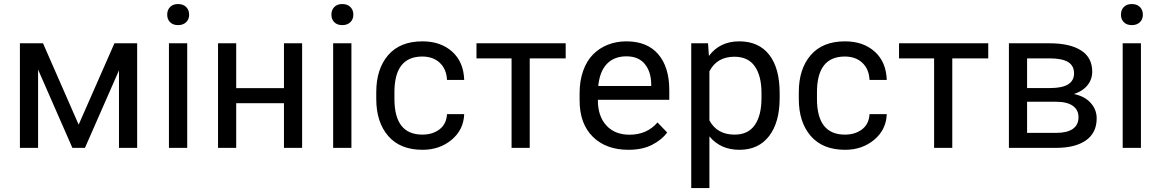

<svg xmlns="http://www.w3.org/2000/svg" viewBox="-20 -747 5863 970"><path d="M80.6 0V-528.3H197.3L377.4 -117.2L558.1 -528.3H672.9V0H581.1V-391.6L409.2 0H345.7L172.4 -395.5V0Z M925.8 -528.3V0H833.5V-528.3ZM824.7 -672.9Q824.7 -696.8 839.4 -711.7Q854 -726.6 879.4 -726.6Q905.3 -726.6 920.4 -711.7Q935.5 -696.8 935.5 -672.9Q935.5 -649.4 920.4 -634.8Q905.3 -620.1 879.4 -620.1Q854 -620.1 839.4 -634.8Q824.7 -649.4 824.7 -672.9Z M1081.5 0V-528.3H1173.3V-301.8H1414.6V-528.3H1506.3V0H1414.6V-225.6H1173.3V0Z M1755.4 -528.3V0H1663.1V-528.3ZM1654.3 -672.9Q1654.3 -696.8 1668.9 -711.7Q1683.6 -726.6 1709 -726.6Q1734.9 -726.6 1750 -711.7Q1765.1 -696.8 1765.1 -672.9Q1765.1 -649.4 1750 -634.8Q1734.9 -620.1 1709 -620.1Q1683.6 -620.1 1668.9 -634.8Q1654.3 -649.4 1654.3 -672.9Z M2113.8 -66.9Q2165.5 -66.9 2200.4 -93.5Q2235.4 -120.1 2238.3 -170.4H2325.2Q2322.3 -91.3 2261.7 -40.8Q2201.2 9.8 2114.7 9.8Q2001.5 9.8 1941.2 -60.1Q1880.9 -129.9 1880.9 -247.1V-281.2Q1880.9 -398.4 1940.9 -468.3Q2001 -538.1 2114.3 -538.1Q2206.5 -538.1 2264.4 -486.1Q2322.3 -434.1 2325.2 -343.3H2238.3Q2235.4 -398.4 2201.7 -429.9Q2168 -461.4 2113.3 -461.4Q1972.7 -461.4 1972.7 -281.2V-247.1Q1972.7 -66.9 2113.8 -66.9Z M2387.2 -452.1V-528.3H2837.9V-452.1H2656.2V0H2564.5V-452.1Z M2908.2 -239.7V-275.9Q2908.2 -339.4 2926.3 -389.6Q2944.3 -439.9 2976.3 -472.2Q3008.3 -504.4 3051.3 -521.2Q3094.2 -538.1 3144.5 -538.1Q3249.5 -538.1 3305.4 -473.1Q3361.3 -408.2 3361.3 -291.5V-242.7H3000.5V-240.7Q3000.5 -159.7 3043.5 -113Q3086.4 -66.4 3160.2 -66.4Q3248.5 -66.4 3301.8 -128.4L3350.6 -77.6Q3321.8 -39.1 3272.9 -14.6Q3224.1 9.8 3155.3 9.8Q3041.5 9.8 2974.9 -56.2Q2908.2 -122.1 2908.2 -239.7ZM3002.4 -312.5H3270V-323.2Q3269 -385.3 3237.3 -423.8Q3205.6 -462.4 3145 -462.4Q3083 -462.4 3046.4 -424.6Q3009.8 -386.7 3002.4 -312.5Z M3564 203.1H3472.2V-528.3H3557.1L3561.5 -464.4Q3616.7 -538.1 3714.4 -538.1Q3813 -538.1 3866 -470.5Q3918.9 -402.8 3918.9 -276.9V-251Q3918.9 -129.4 3865.7 -59.8Q3812.5 9.8 3715.8 9.8Q3619.6 9.8 3564 -58.1ZM3690.4 -460.4Q3602.1 -460.4 3564 -386.7V-138.7Q3602.5 -66.9 3691.4 -66.9Q3759.8 -66.9 3793.5 -115.7Q3827.1 -164.6 3827.1 -251V-276.9Q3827.1 -363.8 3793.2 -412.1Q3759.3 -460.4 3690.4 -460.4Z M4248.5 -66.9Q4300.3 -66.9 4335.2 -93.5Q4370.1 -120.1 4373 -170.4H4460Q4457 -91.3 4396.5 -40.8Q4335.9 9.8 4249.5 9.8Q4136.2 9.8 4075.9 -60.1Q4015.6 -129.9 4015.6 -247.1V-281.2Q4015.6 -398.4 4075.7 -468.3Q4135.7 -538.1 4249 -538.1Q4341.3 -538.1 4399.2 -486.1Q4457 -434.1 4460 -343.3H4373Q4370.1 -398.4 4336.4 -429.9Q4302.7 -461.4 4248 -461.4Q4107.4 -461.4 4107.4 -281.2V-247.1Q4107.4 -66.9 4248.5 -66.9Z M4522 -452.1V-528.3H4972.7V-452.1H4791V0H4699.2V-452.1Z M5077.1 -528.3H5282.7Q5384.8 -528.3 5441.4 -492.4Q5498 -456.5 5498 -384.8Q5498 -346.2 5474.1 -316.4Q5450.2 -286.6 5405.8 -272Q5460 -260.7 5490.2 -227.1Q5520.5 -193.4 5520.5 -148.9Q5520.5 -76.2 5466.6 -38.1Q5412.6 0 5315.9 0H5077.1ZM5168.9 -232.9V-75.7H5315.9Q5371.6 -75.7 5400.1 -95.9Q5428.7 -116.2 5428.7 -154.8Q5428.7 -191.9 5399.9 -212.4Q5371.1 -232.9 5315.9 -232.9ZM5168.9 -302.2H5286.1Q5406.2 -302.2 5406.2 -376.5Q5406.2 -415.5 5375.7 -433.8Q5345.2 -452.1 5282.7 -452.1H5168.9Z M5744.1 -528.3V0H5651.9V-528.3ZM5643.1 -672.9Q5643.1 -696.8 5657.7 -711.7Q5672.4 -726.6 5697.8 -726.6Q5723.6 -726.6 5738.8 -711.7Q5753.9 -696.8 5753.9 -672.9Q5753.9 -649.4 5738.8 -634.8Q5723.6 -620.1 5697.8 -620.1Q5672.4 -620.1 5657.7 -634.8Q5643.1 -649.4 5643.1 -672.9Z"/></svg>

Font: Bert Sans Medium
Style: Regular
Weight: 500
Designer: Christian Robertson, Adam Twardoch, & Cristiano Sobral
Foundry: Google
Version: Version 12.135;January 10, 2020;FontCreator 12.0.0.2547 64-b